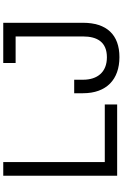

<svg xmlns="http://www.w3.org/2000/svg" viewBox="193 -933 754 1180"><g transform="rotate(-90 570.0 -343.0)"><path d="M80 0H518V-76H164V-700H80ZM587 -210C587 -65 672 14 809 14C946 14 1020 -64 1020 -210V-700H773V-624H936V-210C936 -122 901 -63 808 -63C716 -63 670 -122 670 -210V-264H587Z"/></g></svg>

Font: Meta Space
Style: Regular
Weight: 400
Designer: Meta Pool / Florian Karsten
Foundry: Meta Pool / Florian Karsten
Version: Version 2.000;Glyphs 3.1.1 (3137)